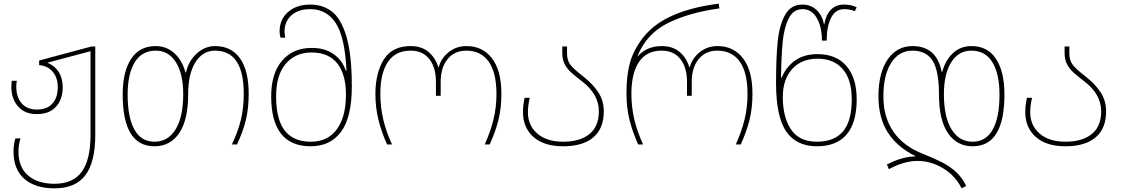

<svg xmlns="http://www.w3.org/2000/svg" viewBox="-20 -790 6129 1050"><path d="M54 39Q54 0 64 -33H92Q81 2 81 39Q81 125 134 170Q187 215 278 215Q379 215 427 149.5Q475 84 475 -52V-510L239 -447Q279 -431 301 -396.5Q323 -362 323 -313Q323 -247 286.5 -206.5Q250 -166 182 -166Q115 -166 78.5 -208Q42 -250 42 -316Q42 -328 44 -348H72Q69 -333 69 -316Q69 -260 98 -225.5Q127 -191 182 -191Q238 -191 267 -224Q296 -257 296 -313Q296 -365 268.5 -397.5Q241 -430 194 -434V-459L481 -536H501V-52Q501 96 447 168Q393 240 278 240Q173 240 113.5 188.5Q54 137 54 39Z M651 -273Q651 -398 697 -468Q743 -538 831 -538Q891 -538 934 -498.5Q977 -459 994 -394H997Q1011 -456 1055.5 -497Q1100 -538 1157 -538Q1244 -538 1292 -471.5Q1340 -405 1340 -277Q1340 -197 1324.5 -133.5Q1309 -70 1276 0H1248Q1282 -71 1297.5 -135.5Q1313 -200 1313 -277Q1313 -513 1156 -513Q1089 -513 1049 -450Q1009 -387 1009 -274Q1009 -134 960 -62Q911 10 825 10Q651 10 651 -273ZM982 -274Q982 -386 942 -449.5Q902 -513 832 -513Q755 -513 716.5 -449Q678 -385 678 -272Q678 -148 715 -81.5Q752 -15 825 -15Q899 -15 940.5 -83Q982 -151 982 -274Z M1463 -264Q1463 -388 1522.5 -458Q1582 -528 1685 -528Q1756 -528 1804 -494.5Q1852 -461 1871 -404H1875Q1866 -588 1816 -664Q1766 -740 1677 -740Q1612 -740 1574 -706.5Q1536 -673 1536 -617Q1536 -606 1540 -584H1514Q1509 -604 1509 -618Q1509 -684 1555.5 -724.5Q1602 -765 1677 -765Q1745 -765 1795 -727Q1845 -689 1874.5 -590Q1904 -491 1904 -318Q1904 -148 1845 -69Q1786 10 1679 10Q1463 10 1463 -264ZM1872 -272Q1872 -383 1824.5 -443Q1777 -503 1684 -503Q1596 -503 1543 -441.5Q1490 -380 1490 -264Q1490 -135 1538 -75Q1586 -15 1679 -15Q1773 -15 1822.5 -83.5Q1872 -152 1872 -272Z M2033 -277Q2033 -390 2078.5 -464Q2124 -538 2226 -538Q2286 -538 2324 -505.5Q2362 -473 2377 -422H2379Q2392 -471 2433.5 -504.5Q2475 -538 2531 -538Q2619 -538 2670.5 -471Q2722 -404 2722 -277Q2722 -199 2706 -134.5Q2690 -70 2658 0H2631Q2663 -72 2679 -137.5Q2695 -203 2695 -277Q2695 -393 2652.5 -453Q2610 -513 2530 -513Q2465 -513 2427.5 -466.5Q2390 -420 2390 -343V-266H2364V-343Q2364 -421 2328 -467Q2292 -513 2225 -513Q2143 -513 2101.5 -451.5Q2060 -390 2060 -277Q2060 -204 2076 -136.5Q2092 -69 2124 0H2097Q2066 -68 2049.5 -135Q2033 -202 2033 -277Z M2840 -176Q2840 -215 2849 -255H2877Q2867 -213 2867 -176Q2867 -104 2918.5 -59.5Q2970 -15 3060 -15Q3151 -15 3203 -56.5Q3255 -98 3255 -181Q3255 -275 3163 -345Q3123 -376 3102.5 -394.5Q3082 -413 3068.5 -438.5Q3055 -464 3055 -498V-536H3081V-498Q3081 -459 3100 -435Q3119 -411 3162 -378Q3161 -379 3179 -364Q3226 -326 3254 -282Q3282 -238 3282 -181Q3282 -87 3224.5 -38.5Q3167 10 3060 10Q2955 10 2897.5 -41Q2840 -92 2840 -176Z M3406 -277Q3406 -413 3440.5 -490.5Q3475 -568 3530 -621Q3649 -737 3911 -770L3914 -744Q3752 -722 3635 -665Q3518 -608 3468 -487V-482Q3517 -538 3599 -538Q3659 -538 3697 -505.5Q3735 -473 3750 -422H3752Q3765 -471 3806.5 -504.5Q3848 -538 3904 -538Q3992 -538 4043.5 -471Q4095 -404 4095 -277Q4095 -199 4079 -134.5Q4063 -70 4031 0H4004Q4036 -72 4052 -137.5Q4068 -203 4068 -277Q4068 -393 4025.5 -453Q3983 -513 3903 -513Q3838 -513 3800.5 -466.5Q3763 -420 3763 -343V-266H3737V-343Q3737 -421 3701 -467Q3665 -513 3598 -513Q3516 -513 3474.5 -451.5Q3433 -390 3433 -277Q3433 -204 3449 -136.5Q3465 -69 3497 0H3470Q3439 -68 3422.5 -135Q3406 -202 3406 -277Z M4224 -335Q4224 -474 4233 -563Q4242 -652 4273.5 -708.5Q4305 -765 4368 -765Q4414 -765 4445.5 -735.5Q4477 -706 4486 -657H4488Q4496 -707 4523 -736Q4550 -765 4596 -765Q4636 -765 4665 -750L4655 -729Q4627 -740 4597 -740Q4548 -740 4524.5 -692Q4501 -644 4501 -568H4475Q4475 -642 4447 -691Q4419 -740 4369 -740Q4319 -740 4293.5 -689.5Q4268 -639 4260.5 -562Q4253 -485 4251 -366H4255Q4279 -424 4328 -459Q4377 -494 4451 -494Q4553 -494 4609 -429Q4665 -364 4665 -247Q4665 -119 4610 -54.5Q4555 10 4447 10Q4335 10 4279.5 -71Q4224 -152 4224 -335ZM4638 -247Q4638 -356 4588.5 -412.5Q4539 -469 4452 -469Q4363 -469 4312 -412.5Q4261 -356 4261 -259Q4261 -149 4306 -82Q4351 -15 4447 -15Q4542 -15 4590 -71Q4638 -127 4638 -247Z M4998 90Q4925 90 4841 135L4830 110Q4913 66 4989 65Q4886 15 4835 -66Q4784 -147 4784 -263Q4784 -392 4834.5 -465Q4885 -538 4970 -538Q5102 -538 5130 -397H5133Q5150 -461 5191.5 -499.5Q5233 -538 5293 -538Q5381 -538 5427 -468Q5473 -398 5473 -273Q5473 10 5299 10Q5213 10 5164 -62Q5115 -134 5115 -274Q5115 -402 5080.5 -457.5Q5046 -513 4970 -513Q4896 -513 4853.5 -446Q4811 -379 4811 -263Q4811 -149 4866 -69.5Q4921 10 5029 52Q5094 78 5134.5 99Q5175 120 5208.5 150.5Q5242 181 5264 227L5239 240Q5204 170 5137 130Q5070 90 4998 90ZM5446 -272Q5446 -385 5407.5 -449Q5369 -513 5292 -513Q5222 -513 5182 -449.5Q5142 -386 5142 -274Q5142 -151 5183.5 -83Q5225 -15 5299 -15Q5372 -15 5409 -81.5Q5446 -148 5446 -272Z M5587 -176Q5587 -215 5596 -255H5624Q5614 -213 5614 -176Q5614 -104 5665.5 -59.5Q5717 -15 5807 -15Q5898 -15 5950 -56.5Q6002 -98 6002 -181Q6002 -275 5910 -345Q5870 -376 5849.5 -394.5Q5829 -413 5815.5 -438.5Q5802 -464 5802 -498V-536H5828V-498Q5828 -459 5847 -435Q5866 -411 5909 -378Q5908 -379 5926 -364Q5973 -326 6001 -282Q6029 -238 6029 -181Q6029 -87 5971.5 -38.5Q5914 10 5807 10Q5702 10 5644.5 -41Q5587 -92 5587 -176Z"/></svg>

Font: Noto Sans Georgian Thin
Style: Regular
Weight: 250
Designer: Monotype Design team
Foundry: Monotype Imaging Inc.
Version: Version 1.000